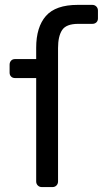

<svg xmlns="http://www.w3.org/2000/svg" viewBox="-20 -760 418 780"><path d="M19 -464.8V-497.1Q19 -506.8 24.9 -513.4Q30.8 -520 41 -520H127V-565.9Q127 -649.9 166.5 -695.1Q206.1 -740.2 295.9 -740.2H355Q364.7 -740.2 371.3 -733.6Q377.9 -727.1 377.9 -716.8V-685.1Q377.9 -675.3 371.6 -669.2Q365.2 -663.1 355 -663.1H297.9Q249 -663.1 232.4 -637.9Q215.8 -612.8 215.8 -564.9V-22.9Q215.8 -13.2 209.5 -6.6Q203.1 0 192.9 0H149.9Q140.1 0 133.5 -6.6Q127 -13.2 127 -22.9V-442.9H41Q31.2 -442.9 25.1 -449Q19 -455.1 19 -464.8Z"/></svg>

Font: Rubik AZ
Style: Regular
Weight: 400
Designer: Hubert and Fischer
Foundry: Hubert & Fischer
Version: Version 2.000